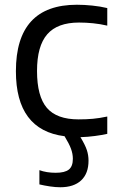

<svg xmlns="http://www.w3.org/2000/svg" viewBox="-20 -569 515 809"><path d="M234 220Q214 220 190.5 216.5Q167 213 146 208V148Q176 159 215 159Q253 159 270 145.5Q287 132 287 100Q287 79 279 57.5Q271 36 252 5Q47 -21 47 -269Q47 -549 304 -549Q335 -549 369 -545.5Q403 -542 432 -535V-461Q402 -468 372 -471Q342 -474 313 -474Q222 -474 179 -424.5Q136 -375 136 -270Q136 -163 177.5 -114.5Q219 -66 311 -66Q344 -66 371.5 -68.5Q399 -71 432 -78V-5Q410 0 380 4Q350 8 319 9Q339 42 346 63.5Q353 85 353 108Q353 162 322 191Q291 220 234 220Z"/></svg>

Font: Encode Sans Normal
Style: Regular
Weight: 400
Designer: Pablo Impallari, Andres Torresi
Foundry: Pablo Impallari, Andres Torresi
Version: Version 1.000; ttfautohint (v1.00) -l 8 -r 50 -G 200 -x 14 -